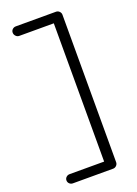

<svg xmlns="http://www.w3.org/2000/svg" viewBox="-166 -767 729 1023"><g transform="rotate(-20 198.5 -255.0)"><path d="M317 -673V163Q317 174 309 182Q301 190 290 190H62Q51 190 43 182.5Q35 175 35 164Q35 153 43 145.5Q51 138 62 138H258V-646H62Q51 -646 43 -654.5Q35 -663 35 -674Q35 -685 43 -692.5Q51 -700 62 -700H290Q301 -700 309 -692Q317 -684 317 -673Z"/></g></svg>

Font: Quicksand
Style: Regular
Weight: 400
Designer: Andrew Paglinawan
Foundry: Andrew Paglinawan
Version: Version 3.000